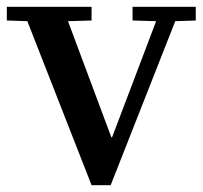

<svg xmlns="http://www.w3.org/2000/svg" viewBox="-20 -542 593 562"><path d="M0 -522H248V-482L179 -480L306 -140H308L437 -480L368 -482V-522H553V-482L493 -480L304 0H248L60 -480L0 -482Z"/></svg>

Font: Minipax
Style: Bold
Weight: 500
Designer: Raphaël Ronot, Igor Stepanchenko (Cyrillic)
Foundry: steppetype
Version: Version 1.002